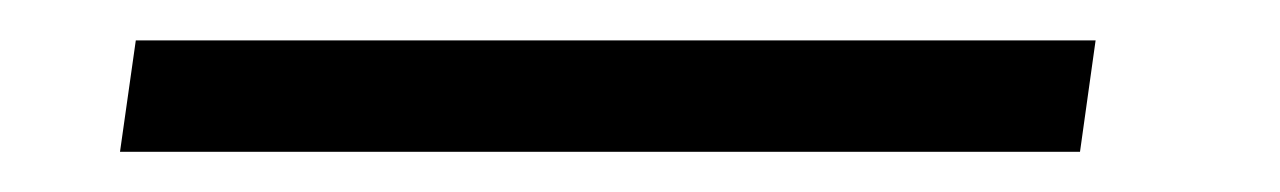

<svg xmlns="http://www.w3.org/2000/svg" viewBox="-20 55 640 96"><path d="M40 130.9 47.9 75.2H527.8L520 130.9Z"/></svg>

Font: Office Code Pro Light Italic
Style: Regular
Weight: 300
Italic angle: -9°
Designer: Nathan Rutzky & Paul D. Hunt
Foundry: Adobe Systems Incorporated
Version: Version 1.004;PS 001.004;hotconv 1.0.70;makeotf.lib2.5.58329